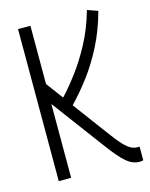

<svg xmlns="http://www.w3.org/2000/svg" viewBox="-109 -774 668 854"><g transform="rotate(-15 225.0 -346.5)"><path d="M427 10Q395 10 366 -15Q337 -40 295 -97L114 -340V0H57V-700H114V-432L172 -354Q206 -390 244 -440.5Q282 -491 317 -556.5Q352 -622 375 -703L423 -686Q400 -601 364 -531Q328 -461 286 -406Q244 -351 204 -310L319 -155Q351 -111 371 -90Q391 -69 405.5 -62Q420 -55 434 -55Q436 -55 438.5 -55Q441 -55 444 -55V8Q438 9 434 9.5Q430 10 427 10Z"/></g></svg>

Font: Georama SemiCondensed Light
Style: Regular
Weight: 300
Width: 4
Designer: Jean-Baptiste Levee
Foundry: Production Type
Version: Version 1.000